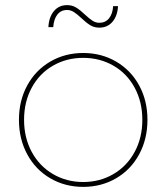

<svg xmlns="http://www.w3.org/2000/svg" viewBox="-20 -727 650 750"><path d="M305 3Q234 3 176.5 -30.5Q119 -64 86.5 -124Q54 -184 54 -259Q54 -334 86.5 -393.5Q119 -453 176.5 -486.5Q234 -520 305 -520Q376 -520 433.5 -486.5Q491 -453 523.5 -393.5Q556 -334 556 -259Q556 -184 523.5 -124Q491 -64 433.5 -30.5Q376 3 305 3ZM305 -16Q370 -16 423 -47Q476 -78 506 -133.5Q536 -189 536 -259Q536 -329 506 -384.5Q476 -440 423 -470.5Q370 -501 305 -501Q240 -501 187 -470.5Q134 -440 104 -384.5Q74 -329 74 -259Q74 -189 104 -133.5Q134 -78 187 -47Q240 -16 305 -16ZM368 -619Q348 -619 332.5 -628.5Q317 -638 297 -657Q281 -672 268.5 -680Q256 -688 242 -688Q218 -688 204 -670Q190 -652 188 -621H169Q171 -660 190.5 -683.5Q210 -707 242 -707Q262 -707 277.5 -697.5Q293 -688 313 -669Q329 -654 341.5 -646Q354 -638 368 -638Q392 -638 406 -655.5Q420 -673 422 -703H441Q439 -665 419.5 -642Q400 -619 368 -619Z"/></svg>

Font: Montserrat
Style: Regular
Weight: 400
Designer: Julieta Ulanovsky
Foundry: Julieta Ulanovsky
Version: Version 8.000